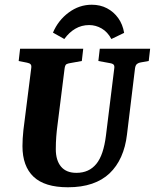

<svg xmlns="http://www.w3.org/2000/svg" viewBox="-20 -779 655 812"><path d="M267 13Q169 13 122 -31.5Q75 -76 75 -161Q75 -176 76 -193.5Q77 -211 79 -229L112 -490Q114 -502 109.5 -507Q105 -512 94 -514L59 -521L65 -573H332L326 -521L276 -512Q269 -511 262 -508Q255 -505 253 -488L223 -249Q220 -227 218 -202Q216 -177 216 -148Q216 -101 238 -74.5Q260 -48 303 -48Q330 -48 351 -57.5Q372 -67 387.5 -86Q403 -105 413 -135Q423 -165 428 -205L463 -488Q465 -500 461 -505Q457 -510 445 -512L396 -521L402 -573H615L609 -521L575 -515Q567 -514 560 -509Q553 -504 551 -490L517 -210Q511 -158 492.5 -116.5Q474 -75 443.5 -46Q413 -17 369 -2Q325 13 267 13ZM451 -614Q435 -644 410 -658.5Q385 -673 357 -673Q325 -673 298.5 -657.5Q272 -642 252 -614L204 -641Q226 -693 270.5 -726Q315 -759 368 -759Q404 -759 432.5 -744Q461 -729 480 -702.5Q499 -676 505 -640Z"/></svg>

Font: Rasa
Style: Italic
Weight: 400
Italic angle: -7.10001°
Designer: Anna Giedrys (Yrsa+Rasa design), David Brezina (Yrsa art-direction, Rasa art-direction, design)
Foundry: Rosetta Type Foundry
Version: Version 2.004